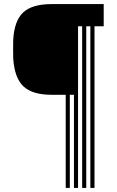

<svg xmlns="http://www.w3.org/2000/svg" viewBox="-20 -820 572 940"><path d="M44.6 -535.4Q44.2 -557.6 44.2 -578.7Q44.2 -599.8 44.6 -621.9Q49.2 -717.4 93.1 -758.7Q136.9 -800 233.3 -800H487.7V-691.3H442.6V100H422.4V-691.3H402.3V100H382.2V-691.3H362.1V100H342V-355.9H321.8V100H301.7V-355.9H233.3Q138 -355.9 94.3 -397.6Q50.5 -439.4 44.6 -535.4Z"/></svg>

Font: Big Shoulders Inline Thin
Style: Regular
Weight: 100
Designer: Patric King
Foundry: XO Type Co
Version: Version 2.002